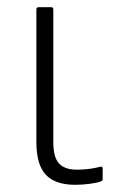

<svg xmlns="http://www.w3.org/2000/svg" viewBox="-20 -502 329 533"><path d="M189 11Q133 11 107 -17Q81 -45 81 -108V-476Q81 -482 87 -482H122Q128 -482 128 -476V-108Q128 -65 144 -48Q160 -31 193 -31Q228 -31 258 -39Q265 -41 265 -34V-4Q265 0 259 2Q247 6 227.5 8.5Q208 11 189 11Z"/></svg>

Font: Sofia Sans Semi Condensed Light
Style: Regular
Weight: 300
Designer: Botio Nikoltchev, Ani Petrova
Foundry: lettersoup
Version: Version 4.100; ttfautohint (v1.8.4.7-5d5b)